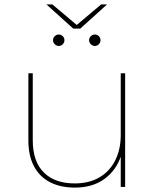

<svg xmlns="http://www.w3.org/2000/svg" viewBox="-20 -850 704 873"><path d="M321 3Q255 3 207.5 -21.5Q160 -46 134.5 -94Q109 -142 109 -212V-517H129V-212Q129 -116 179 -66Q229 -16 320 -16Q385 -16 432 -43.5Q479 -71 504 -121Q529 -171 529 -236V-517H549V0H529V-146L531 -143Q509 -76 455 -36.5Q401 3 321 3ZM411 -641Q401 -641 393 -649Q385 -657 385 -667Q385 -678 393 -685.5Q401 -693 411 -693Q422 -693 429.5 -685.5Q437 -678 437 -667Q437 -657 429.5 -649Q422 -641 411 -641ZM247 -641Q237 -641 229 -649Q221 -657 221 -667Q221 -678 229 -685.5Q237 -693 247 -693Q258 -693 265.5 -685.5Q273 -678 273 -667Q273 -657 265.5 -649Q258 -641 247 -641ZM313 -720 191 -830H218L332 -734H326L440 -830H467L345 -720Z"/></svg>

Font: Montserrat Thin Thin
Style: Regular
Weight: 250
Version: Version 9.000